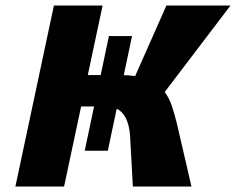

<svg xmlns="http://www.w3.org/2000/svg" viewBox="-20 -678 858 698"><path d="M463 0 454 -163Q453 -209 442.5 -237Q432 -265 412.5 -278Q393 -291 363 -291H255L279 -405H418Q479 -405 516.5 -390Q554 -375 574 -350Q594 -325 604.5 -293.5Q615 -262 623 -229L676 0ZM36 0 176 -658H353L213 0ZM437 -324 585 -658H818L564 -324ZM372 -130H288L376 -547H460Z"/></svg>

Font: Ysabeau Office Black
Style: Italic
Weight: 900
Italic angle: -12°
Designer: Christian Thalmann (Catharsis Fonts)
Version: Version 2.001;gftools[0.9.30]; featfreeze: tnum,lnum,ss02